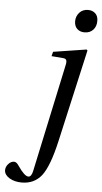

<svg xmlns="http://www.w3.org/2000/svg" viewBox="-123 -753 550 1034"><g transform="rotate(5 152.5 -236.5)"><path d="M246 -649Q246 -675 263.5 -695Q281 -715 311 -715Q334 -715 349.5 -701Q365 -687 365 -660Q365 -630 347.5 -611.5Q330 -593 301 -593Q277 -593 261.5 -607.5Q246 -622 246 -649ZM-60 184Q-60 165 -46 149.5Q-32 134 -15 134Q-2 134 11 154Q47 207 68 207Q84 207 91 176L213 -395Q220 -421 217.5 -432.5Q215 -444 198 -445L136 -450L142 -474L321 -502L326 -497L213 3Q182 140 142 192Q102 242 35 242Q-4 242 -31.5 225.5Q-59 209 -60 184Z"/></g></svg>

Font: Heuristica
Style: Italic
Weight: 400
Italic angle: -13°
Version: Version 1.0.2